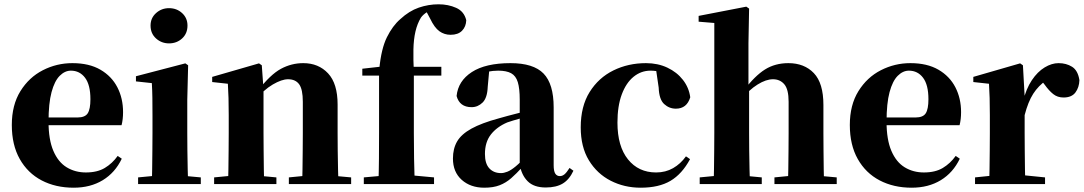

<svg xmlns="http://www.w3.org/2000/svg" viewBox="-20 -857 5048 894"><path d="M323 17Q239 17 174 -17Q109 -51 72 -116.5Q35 -182 35 -275Q35 -368 75 -432.5Q115 -497 179.5 -530Q244 -563 317 -563Q395 -563 447.5 -532.5Q500 -502 526.5 -450.5Q553 -399 553 -335Q553 -301 546 -274H104V-310H341Q376 -310 388.5 -329.5Q401 -349 401 -395Q401 -462 376 -495Q351 -528 310 -528Q282 -528 258 -504Q234 -480 220 -428Q206 -376 206 -290Q206 -207 228.5 -154.5Q251 -102 290.5 -78Q330 -54 380 -54Q433 -54 468 -75Q503 -96 528 -131L547 -118Q516 -53 458.5 -18Q401 17 323 17Z M623 0V-31L728 -41H806L915 -31V0ZM687 0Q688 -26 688.5 -68.5Q689 -111 689.5 -157Q690 -203 690 -238V-318Q690 -368 689.5 -401.5Q689 -435 687 -470L613 -478V-502L843 -562L856 -553L852 -392V-238Q852 -203 852.5 -157Q853 -111 854 -68.5Q855 -26 856 0ZM767 -655Q732 -655 706.5 -678Q681 -701 681 -738Q681 -773 706.5 -796Q732 -819 767 -819Q803 -819 828 -796Q853 -773 853 -738Q853 -701 828 -678Q803 -655 767 -655Z M977 0V-31L1081 -41H1160L1267 -31V0ZM1041 0Q1043 -26 1043.5 -68.5Q1044 -111 1044.5 -157Q1045 -203 1045 -238V-321Q1045 -370 1044 -400.5Q1043 -431 1041 -467L968 -475V-499L1186 -562L1199 -553L1207 -441V-438V-238Q1207 -203 1207.5 -157Q1208 -111 1208.5 -68.5Q1209 -26 1210 0ZM1325 0V-31L1427 -41H1505L1615 -31V0ZM1387 0Q1388 -26 1388.5 -68Q1389 -110 1389.5 -156Q1390 -202 1390 -238V-383Q1390 -441 1373 -464.5Q1356 -488 1321 -488Q1292 -488 1250 -463.5Q1208 -439 1167 -389L1164 -436H1182Q1239 -510 1288 -536.5Q1337 -563 1392 -563Q1463 -563 1507.5 -515.5Q1552 -468 1552 -370V-238Q1552 -202 1552.5 -156Q1553 -110 1554 -68Q1555 -26 1556 0Z M1674 0V-31L1786 -41H1893L2001 -31V0ZM1742 0Q1744 -59 1744.5 -119Q1745 -179 1745 -238V-505H1667V-537L1801 -552L1745 -522L1746 -535Q1755 -630 1781.5 -683.5Q1808 -737 1844 -768Q1885 -806 1930 -821.5Q1975 -837 2022 -837Q2067 -837 2104 -820.5Q2141 -804 2151 -763Q2150 -733 2131.5 -714Q2113 -695 2078 -695Q2049 -695 2026 -711.5Q2003 -728 1983 -770L1959 -815V-824H2009V-816Q1986 -812 1968 -800.5Q1950 -789 1940 -775Q1923 -747 1914.5 -710.5Q1906 -674 1905 -627Q1904 -580 1907 -521V-238Q1907 -179 1908 -119Q1909 -59 1911 0ZM1827 -505V-546H2035V-505Z M2235 17Q2171 17 2130 -19.5Q2089 -56 2089 -119Q2089 -165 2108.5 -198.5Q2128 -232 2175 -258Q2222 -284 2303 -306Q2341 -317 2392.5 -330Q2444 -343 2484 -353V-327Q2444 -317 2404.5 -306Q2365 -295 2342 -287Q2293 -266 2265.5 -230.5Q2238 -195 2238 -140Q2238 -95 2258.5 -73Q2279 -51 2313 -51Q2326 -51 2342.5 -57.5Q2359 -64 2381.5 -82.5Q2404 -101 2435 -136L2454 -80H2413Q2385 -49 2360.5 -27.5Q2336 -6 2306.5 5.5Q2277 17 2235 17ZM2521 16Q2466 16 2437 -13Q2408 -42 2400 -91V-93V-393Q2400 -445 2391 -474.5Q2382 -504 2360 -516Q2338 -528 2300 -528Q2276 -528 2250 -523Q2224 -518 2186 -505L2258 -529L2251 -453Q2249 -401 2227 -379.5Q2205 -358 2176 -358Q2120 -358 2106 -410Q2113 -480 2177 -521.5Q2241 -563 2357 -563Q2464 -563 2511 -514.5Q2558 -466 2558 -357V-88Q2558 -60 2565.5 -48.5Q2573 -37 2587 -37Q2598 -37 2608 -45Q2618 -53 2632 -75L2650 -62Q2631 -21 2600.5 -2.5Q2570 16 2521 16Z M2963 17Q2887 17 2823.5 -15.5Q2760 -48 2722 -110.5Q2684 -173 2684 -264Q2684 -362 2725.5 -428.5Q2767 -495 2836 -529Q2905 -563 2988 -563Q3043 -563 3087.5 -542Q3132 -521 3160 -485Q3188 -449 3194 -404Q3178 -351 3127 -351Q3096 -351 3072.5 -372.5Q3049 -394 3047 -449L3033 -545L3110 -499Q3082 -514 3058.5 -521Q3035 -528 3009 -528Q2965 -528 2930 -499.5Q2895 -471 2875 -417Q2855 -363 2855 -286Q2855 -176 2904 -115Q2953 -54 3035 -54Q3079 -54 3114 -74Q3149 -94 3174 -129L3193 -116Q3156 -47 3102 -15Q3048 17 2963 17Z M3238 0V-31L3342 -41H3422L3527 -31V0ZM3303 0Q3304 -26 3304.5 -68.5Q3305 -111 3305.5 -157Q3306 -203 3306 -238V-750L3233 -756V-783L3455 -826L3468 -817L3465 -656V-459L3468 -445V-238Q3468 -203 3468.5 -157Q3469 -111 3470 -68.5Q3471 -26 3472 0ZM3586 0V-31L3688 -41H3766L3876 -31V0ZM3648 0Q3650 -26 3650.5 -68Q3651 -110 3651.5 -156Q3652 -202 3652 -238V-383Q3652 -441 3632 -464.5Q3612 -488 3579 -488Q3547 -488 3507.5 -463.5Q3468 -439 3427 -390L3393 -437H3444Q3495 -504 3542 -533.5Q3589 -563 3651 -563Q3725 -563 3769.5 -516.5Q3814 -470 3814 -368V-238Q3814 -202 3814.5 -156Q3815 -110 3815.5 -68Q3816 -26 3817 0Z M4225 17Q4141 17 4076 -17Q4011 -51 3974 -116.5Q3937 -182 3937 -275Q3937 -368 3977 -432.5Q4017 -497 4081.5 -530Q4146 -563 4219 -563Q4297 -563 4349.5 -532.5Q4402 -502 4428.5 -450.5Q4455 -399 4455 -335Q4455 -301 4448 -274H4006V-310H4243Q4278 -310 4290.5 -329.5Q4303 -349 4303 -395Q4303 -462 4278 -495Q4253 -528 4212 -528Q4184 -528 4160 -504Q4136 -480 4122 -428Q4108 -376 4108 -290Q4108 -207 4130.5 -154.5Q4153 -102 4192.5 -78Q4232 -54 4282 -54Q4335 -54 4370 -75Q4405 -96 4430 -131L4449 -118Q4418 -53 4360.5 -18Q4303 17 4225 17Z M4520 0V-31L4627 -42H4737L4846 -31V0ZM4585 0Q4587 -26 4587.5 -68.5Q4588 -111 4588.5 -157Q4589 -203 4589 -238V-321Q4589 -371 4588 -401Q4587 -431 4585 -467L4512 -475V-499L4730 -562L4743 -553L4751 -409V-408V-238Q4751 -203 4751.5 -157Q4752 -111 4752.5 -68.5Q4753 -26 4754 0ZM4751 -321 4712 -386H4744Q4758 -444 4784.5 -483.5Q4811 -523 4844 -543Q4877 -563 4909 -563Q4945 -563 4972 -546Q4999 -529 5006 -484Q5005 -450 4987.5 -426.5Q4970 -403 4932 -403Q4904 -403 4884 -419Q4864 -435 4844 -463L4821 -492L4853 -484Q4815 -458 4791 -420.5Q4767 -383 4751 -321Z"/></svg>

Font: Noto Serif JP ExtraLight Black
Style: Regular
Weight: 900
Version: Version 2.003-H1;hotconv 1.1.1;makeotfexe 2.6.0